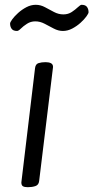

<svg xmlns="http://www.w3.org/2000/svg" viewBox="-20 -766 389 800"><path d="M96 14Q82 14 75.5 10Q69 6 69 -6L126 -482Q128 -499 140.5 -503Q153 -507 170 -507Q184 -507 192.5 -502.5Q201 -498 201 -487L143 -11Q141 5 127 9.5Q113 14 96 14ZM51 -637Q35 -637 28.5 -646Q22 -655 22 -668Q22 -673 31 -685.5Q40 -698 55.5 -712Q71 -726 90 -736Q109 -746 129 -746Q149 -746 167.5 -736Q186 -726 205 -716Q224 -706 244 -706Q264 -706 279 -716Q294 -726 304.5 -736Q315 -746 320 -746Q336 -746 342.5 -737Q349 -728 349 -715Q349 -710 340 -697.5Q331 -685 315.5 -671Q300 -657 281 -647Q262 -637 242 -637Q223 -637 204 -647Q185 -657 166 -667Q147 -677 127 -677Q108 -677 92.5 -667Q77 -657 67 -647Q57 -637 51 -637Z"/></svg>

Font: Kite One
Style: Regular
Weight: 400
Designer: Eduardo Rodriguez Tunni
Foundry: Eduardo Rodriguez Tunni
Version: Version 1.002; ttfautohint (v1.8.4.7-5d5b);gftools[0.9.23]